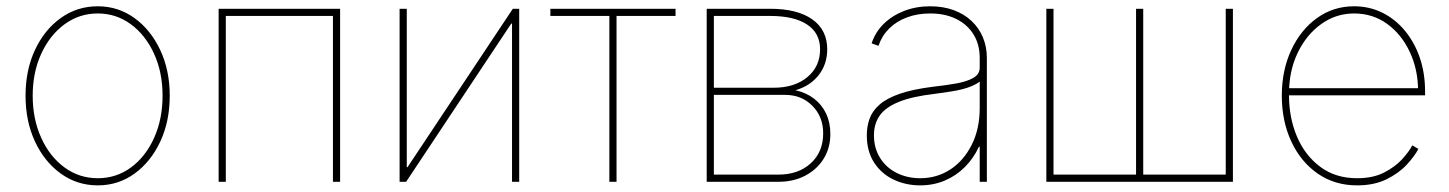

<svg xmlns="http://www.w3.org/2000/svg" viewBox="-20 -570 4544 602"><path d="M286.6 11.2Q221.7 11.2 170.4 -25.9Q119.1 -63 89.6 -126.5Q60.1 -189.9 60.1 -270Q60.1 -350.1 89.6 -413.3Q119.1 -476.6 170.4 -513.4Q221.7 -550.3 286.6 -550.3Q350.6 -550.3 401.6 -513.4Q452.6 -476.6 482.4 -413.1Q512.2 -349.6 512.2 -270Q512.2 -189.9 482.7 -126.5Q453.1 -63 402.1 -25.9Q351.1 11.2 286.6 11.2ZM286.6 -11.2Q344.7 -11.2 390.6 -44.9Q436.5 -78.6 463.1 -137.5Q489.7 -196.3 489.7 -270Q489.7 -343.3 462.9 -401.9Q436 -460.4 390.1 -494.1Q344.2 -527.8 286.6 -527.8Q228.5 -527.8 182.4 -493.9Q136.2 -460 109.4 -401.6Q82.5 -343.3 82.5 -270Q82.5 -196.3 109.4 -137.5Q136.2 -78.6 182.4 -44.9Q228.5 -11.2 286.6 -11.2Z M1046.4 -542.5V0H1023.9V-520H688V0H665.5V-542.5Z M1607.9 0H1585.4V-496.1H1583L1253.4 0H1232.9V-542.5H1255.4V-45.9H1257.8L1587.9 -542.5H1607.9Z M1890.6 0V-520H1705.6V-542.5H2098.1V-520H1913.1V0Z M2195.8 0V-542.5H2395Q2480 -542.5 2526.9 -509.3Q2573.7 -476.1 2573.7 -415.5Q2573.7 -368.7 2546.9 -334.5Q2520 -300.3 2474.1 -287.1Q2508.3 -279.3 2532.7 -260.5Q2557.1 -241.7 2570.3 -213.6Q2583.5 -185.5 2583.5 -149.9Q2583.5 -106 2562.5 -72.3Q2541.5 -38.6 2504.9 -19.3Q2468.3 0 2420.4 0ZM2218.3 -22.5H2420.4Q2483.4 -22.5 2522.2 -58.1Q2561 -93.8 2561 -151.9Q2561 -204.1 2527.1 -238.3Q2493.2 -272.5 2441.9 -272.5H2218.3ZM2218.3 -294.9H2405.8Q2471.2 -294.9 2511.2 -328.1Q2551.3 -361.3 2551.3 -415.5Q2551.3 -466.3 2510.5 -493.2Q2469.7 -520 2395 -520H2218.3Z M2865.2 11.2Q2820.3 11.2 2782 -6.8Q2743.7 -24.9 2720.7 -60.3Q2697.8 -95.7 2697.8 -146Q2697.8 -174.3 2706.8 -198.7Q2715.8 -223.1 2738.5 -242.7Q2761.2 -262.2 2801.5 -276.1Q2841.8 -290 2904.3 -297.9Q2943.4 -302.2 2977.1 -308.1Q3010.7 -314 3031.2 -325.4Q3051.8 -336.9 3051.8 -357.9V-388.2Q3051.8 -430.7 3032.5 -461.9Q3013.2 -493.2 2978.3 -510.5Q2943.4 -527.8 2896.5 -527.8Q2856.9 -527.8 2824 -515.6Q2791 -503.4 2768.1 -480.7Q2745.1 -458 2734.4 -426.3L2712.9 -434.1Q2724.6 -469.7 2751.2 -495.6Q2777.8 -521.5 2815.2 -535.9Q2852.5 -550.3 2896.5 -550.3Q2937.5 -550.3 2970.5 -538.1Q3003.4 -525.9 3026.6 -503.9Q3049.8 -481.9 3062 -452.4Q3074.2 -422.9 3074.2 -388.2V0H3051.8V-109.9H3049.3Q3032.7 -73.7 3005.4 -46.4Q2978 -19 2942.4 -3.9Q2906.7 11.2 2865.2 11.2ZM2865.2 -11.2Q2917.5 -11.2 2959.5 -38.6Q3001.5 -65.9 3026.6 -115.7Q3051.8 -165.5 3051.8 -231.4V-314Q3041.5 -306.2 3027.6 -300.3Q3013.7 -294.4 2996.3 -290Q2979 -285.6 2957.8 -282.5Q2936.5 -279.3 2912.1 -275.9Q2839.4 -267.6 2797.4 -250.2Q2755.4 -232.9 2737.8 -207Q2720.2 -181.2 2720.2 -146Q2720.2 -105.5 2739.3 -75Q2758.3 -44.4 2791.5 -27.8Q2824.7 -11.2 2865.2 -11.2Z M3260.7 -542.5H3283.2V-22.5H3542V-542.5H3564.5V-22.5H3823.2V-542.5H3845.7V0H3260.7Z M4234.9 11.2Q4164.6 11.2 4111.3 -25.9Q4058.1 -63 4028.6 -126.7Q3999 -190.4 3999 -270Q3999 -349.6 4028.6 -413.1Q4058.1 -476.6 4109.4 -513.4Q4160.6 -550.3 4225.6 -550.3Q4273.4 -550.3 4314 -530.3Q4354.5 -510.3 4384.8 -473.9Q4415 -437.5 4431.6 -389.2Q4448.2 -340.8 4448.2 -283.2V-271H4010.7V-293.5H4435.5L4426.3 -284.2Q4426.3 -352.1 4400.1 -407.5Q4374 -462.9 4328.9 -495.4Q4283.7 -527.8 4225.6 -527.8Q4168.9 -527.8 4122.6 -494.6Q4076.2 -461.4 4048.8 -404.5Q4021.5 -347.7 4021.5 -275.4V-272.5Q4021.5 -200.7 4046.6 -141.6Q4071.8 -82.5 4119.6 -46.9Q4167.5 -11.2 4234.9 -11.2Q4285.2 -11.2 4319.8 -29.1Q4354.5 -46.9 4376.5 -71Q4398.4 -95.2 4408.2 -114.3L4427.2 -103Q4415 -79.6 4390.1 -53Q4365.2 -26.4 4326.7 -7.6Q4288.1 11.2 4234.9 11.2Z"/></svg>

Font: Inter 16pt Thin
Style: Regular
Weight: 250
Version: Version 4.001;git-66647c0bb